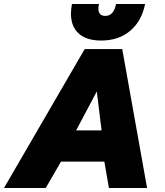

<svg xmlns="http://www.w3.org/2000/svg" viewBox="-50 -946 830 966"><path d="M307 -877Q307 -899 312 -926H448Q445 -914 445 -903Q445 -866 480 -866Q522 -866 534 -926H680Q663 -840 605 -791Q547 -742 459 -742Q385 -742 346 -777.5Q307 -813 307 -877ZM376 -699H565L690 0H498L475 -133H257L180 0H-30ZM461 -290 437 -486 333 -290Z"/></svg>

Font: Readiness ExtraBold
Style: Italic
Weight: 800
Italic angle: -12°
Designer: Katatrad Team
Foundry: CadsonDemak
Version: Version 1.00;January 16, 2020;FontCreator 12.0.0.2550 64-bit